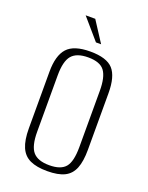

<svg xmlns="http://www.w3.org/2000/svg" viewBox="-125 -698 593 770"><g transform="rotate(20 172.0 -313.0)"><path d="M173 7Q128 7 100 -6Q72 -19 59 -49Q46 -79 46 -129V-371Q46 -440 74.5 -471.5Q103 -503 173 -503Q243 -503 270.5 -472.5Q298 -442 298 -371V-129Q298 -80 286 -50Q274 -20 247 -6.5Q220 7 173 7ZM173 -18Q222 -18 242 -42Q262 -66 262 -128V-368Q262 -426 243 -452Q224 -478 173 -478Q124 -478 103 -453.5Q82 -429 82 -368V-128Q82 -67 103 -42.5Q124 -18 173 -18ZM181 -545 105 -633H146L203 -545Z"/></g></svg>

Font: Alumni Sans Thin ExtraLight
Style: Regular
Weight: 250
Version: Version 1.018